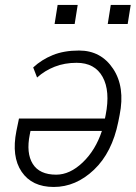

<svg xmlns="http://www.w3.org/2000/svg" viewBox="-20 -741 545 771"><path d="M297.4 -538.1Q385.7 -538.1 434.3 -464.8Q482.9 -391.6 460.4 -279.3L455.1 -252.4Q430.2 -128.4 357.4 -59.3Q284.7 9.8 195.8 9.8Q108.4 9.8 66.9 -51.3Q25.4 -112.3 45.9 -215.3L56.2 -265.1H401.4L404.3 -279.3Q423.3 -375.5 392.1 -432.1Q360.8 -488.8 287.6 -488.8Q239.3 -488.8 199.5 -473.1Q159.7 -457.5 128.9 -429.7L113.3 -470.2Q147 -501.5 191.9 -519.8Q236.8 -538.1 297.4 -538.1ZM205.6 -39.6Q260.7 -39.6 312.3 -88.9Q363.8 -138.2 389.2 -215.3H102.5L99.6 -201.2Q84.5 -126 111.6 -82.8Q138.7 -39.6 205.6 -39.6ZM492.7 -644.5H412.6L424.8 -721.2H504.9ZM279.8 -644.5H199.2L211.4 -721.2H292Z"/></svg>

Font: Franko
Style: Light Italic
Weight: 300
Designer: Google
Version: Version 1.200310; 2013